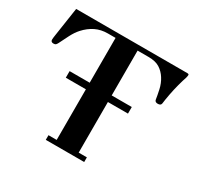

<svg xmlns="http://www.w3.org/2000/svg" viewBox="-150 -864 1060 1035"><g transform="rotate(30 380.5 -346.5)"><path d="M12 -485Q12 -490 13 -498.5Q14 -507 15 -513L42 -693H733Q744 -693 744 -687Q744 -684 743 -678Q742 -672 741 -669Q733 -646 724 -612Q715 -578 708.5 -543.5Q702 -509 699 -484Q697 -470 678 -470Q660 -470 658 -485Q655 -506 647.5 -541Q640 -576 622 -604Q605 -631 579 -647.5Q553 -664 509 -664H441V-385H566V-344H441V-29H492V0H253V-29H304V-344H179V-385H304V-664H256Q214 -664 180 -647.5Q146 -631 117 -599Q98 -578 82 -547Q66 -516 52 -487Q48 -479 43.5 -474.5Q39 -470 29 -470Q12 -470 12 -485Z"/></g></svg>

Font: Monomakh
Style: Regular
Weight: 400
Version: Version 1.200; ttfautohint (v1.8.4.7-5d5b)